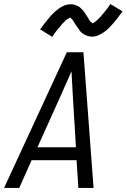

<svg xmlns="http://www.w3.org/2000/svg" viewBox="-29 -928 625 948"><path d="M-9 0 301 -670H383L433 0H358L349 -137H127L66 0ZM346 -201 331 -447Q329 -479 327.5 -511.5Q326 -544 324 -576Q310 -544 295.5 -511.5Q281 -479 267 -447L156 -201ZM229 -746 169 -783Q182 -801 193.5 -815.5Q205 -830 215.5 -842.5Q226 -855 236 -864.5Q246 -874 260 -884.5Q274 -895 289 -901Q304 -907 319 -907Q324 -907 329.5 -906.5Q335 -906 339 -904.5Q343 -903 347.5 -901Q352 -899 357 -897Q362 -895 365 -892Q368 -889 371.5 -886Q375 -883 378.5 -879.5Q382 -876 384.5 -872Q387 -868 390 -864Q393 -860 395 -856.5Q397 -853 399.5 -849.5Q402 -846 405 -841Q408 -836 410.5 -831.5Q413 -827 415.5 -823.5Q418 -820 422.5 -818Q427 -816 426 -812L425 -811Q426 -813 430.5 -814.5Q435 -816 438 -818.5Q441 -821 446 -824.5Q451 -828 452.5 -830Q454 -832 456 -834Q458 -836 460.5 -838.5Q463 -841 465.5 -843.5Q468 -846 470 -848.5Q472 -851 474.5 -854Q477 -857 480 -860.5Q483 -864 486 -867.5Q489 -871 491.5 -874.5Q494 -878 497.5 -882Q501 -886 504 -890.5Q507 -895 510 -899.5Q513 -904 516 -908L576 -872Q563 -854 551.5 -839Q540 -824 529.5 -812Q519 -800 509 -790Q499 -780 485 -770Q471 -760 456 -753.5Q441 -747 426 -747Q421 -747 415.5 -748Q410 -749 406 -750Q402 -751 397 -753Q392 -755 387.5 -757.5Q383 -760 379.5 -762.5Q376 -765 372.5 -768Q369 -771 366 -775Q363 -779 360.5 -783Q358 -787 355 -790.5Q352 -794 350 -798Q348 -802 345.5 -805Q343 -808 340 -813Q337 -818 334 -822.5Q331 -827 329 -830.5Q327 -834 322.5 -836.5Q318 -839 318 -843H319Q319 -842 314.5 -840Q310 -838 307 -836Q304 -834 299 -830Q294 -826 292.5 -824.5Q291 -823 289 -820.5Q287 -818 284.5 -816Q282 -814 279.5 -811.5Q277 -809 275 -806Q273 -803 270.5 -800Q268 -797 265 -794Q262 -791 259 -787.5Q256 -784 253 -780Q250 -776 247 -772Q244 -768 241 -764Q238 -760 235 -755.5Q232 -751 229 -746Z"/></svg>

Font: Lode Term
Style: Italic
Weight: 400
Italic angle: -11°
Monospace: yes
Designer: Belleve Invis
Foundry: Belleve Invis
Version: Version 29.2.0